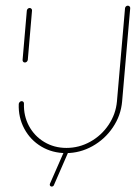

<svg xmlns="http://www.w3.org/2000/svg" viewBox="-20 -547 485 686"><path d="M68.9 -323.7Q64.8 -323.7 62.6 -326.5Q60.4 -329.3 60.7 -333L75.9 -509.3Q76.3 -513 79.3 -515.7Q82.2 -518.5 85.9 -518.5Q89.6 -518.5 92.2 -515.7Q94.8 -513 94.4 -509.3L79.3 -333Q78.5 -328.9 75.6 -326.3Q72.6 -323.7 68.9 -323.7ZM436.7 -526.7Q440.4 -526.7 443 -524.1Q445.6 -521.5 445.2 -517.4L416.3 -184.4Q411.9 -134.1 383.3 -91.9Q354.8 -49.6 310.4 -24.8Q265.9 0 215.9 0Q167 0 127.8 -23.3Q88.5 -46.7 66.9 -87Q45.2 -127.4 47 -175.6Q47.4 -179.3 50.4 -182.4Q53.3 -185.6 57.4 -185.6Q61.1 -185.6 63.5 -183Q65.9 -180.4 65.6 -176.7Q64.1 -133.3 83.5 -97Q103 -60.7 138.3 -39.6Q173.7 -18.5 217.4 -18.5Q262.6 -18.5 302.6 -40.7Q342.6 -63 368.1 -101.1Q393.7 -139.3 397.8 -184.4L426.7 -517.4Q427 -521.1 429.8 -523.9Q432.6 -526.7 436.7 -526.7ZM157.8 112.6Q157.8 111.5 158.5 109.3L211.5 -11.5Q212.2 -13.7 214.4 -15.2Q216.7 -16.7 219.3 -16.7Q222.2 -16.7 224.3 -14.6Q226.3 -12.6 226.3 -9.6Q226.3 -8.1 225.2 -6.3L172.6 114.4Q171.9 116.7 169.6 118.1Q167.4 119.6 164.8 119.6Q161.5 119.6 159.6 117.4Q157.8 115.2 157.8 112.6Z"/></svg>

Font: 26F Galaxy Sans Hairline
Style: Italic
Weight: 50
Italic angle: -5°
Designer: C₂₉H₂₅N₃O₅
Version: Version 1.200